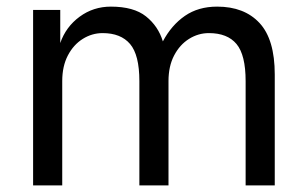

<svg xmlns="http://www.w3.org/2000/svg" viewBox="-20 -560 925 580"><path d="M80 0V-530H162V-430Q179 -479 220.5 -509.5Q262 -540 315 -540Q384 -540 421 -510.5Q458 -481 472 -435Q498 -484 538.5 -512Q579 -540 636 -540Q718 -540 764 -490.5Q810 -441 810 -335V0H722V-315Q722 -394 694.5 -427Q667 -460 611 -460Q579 -460 551 -442.5Q523 -425 506 -392.5Q489 -360 489 -315V0H401V-315Q401 -394 373 -427Q345 -460 290 -460Q258 -460 230 -442.5Q202 -425 185 -392.5Q168 -360 168 -315V0Z"/></svg>

Font: Golos Text
Style: Regular
Weight: 400
Designer: A.Korolkova, Vitaly Kuzmin
Foundry: ParaType Ltd
Version: Version 2.004